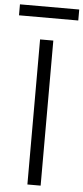

<svg xmlns="http://www.w3.org/2000/svg" viewBox="-79 -926 417 959"><g transform="rotate(5 129.5 -446.5)"><path d="M163 -727.3V0H96.6V-727.3ZM278.4 -893.1V-838.1H-18.8V-893.1Z"/></g></svg>

Font: Inter P Light
Style: Regular
Weight: 300
Designer: Rasmus Andersson
Foundry: rsms
Version: Version 3.018;git-588b23468